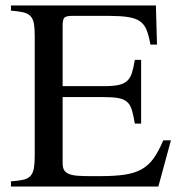

<svg xmlns="http://www.w3.org/2000/svg" viewBox="-20 -682 666 702"><path d="M559 0H20V-19Q49 -21 66 -25Q83 -29 92 -39.5Q101 -50 104 -67.5Q107 -85 107 -114V-550Q107 -578 104 -595.5Q101 -613 91.5 -623Q82 -633 65 -637Q48 -641 20 -643V-662H550L554 -519H530Q524 -553 515.5 -573.5Q507 -594 490.5 -605Q474 -616 446 -620Q418 -624 375 -624H244Q223 -624 216 -618Q209 -612 209 -588V-367H360Q392 -367 412 -371Q432 -375 444 -385.5Q456 -396 462 -414.5Q468 -433 473 -463H496V-230H473Q468 -261 462 -280.5Q456 -300 444 -310Q432 -320 412 -323.5Q392 -327 360 -327H209V-85Q209 -69 214.5 -60Q220 -51 232 -46Q244 -41 263 -39.5Q282 -38 310 -38H346Q400 -38 436.5 -43.5Q473 -49 498.5 -63.5Q524 -78 542 -103.5Q560 -129 577 -169H605Z"/></svg>

Font: STIXGeneralUnicodeRegular
Style: Regular
Weight: 400
Designer: MicroPress Inc., with final additions and corrections provided by Coen Hoffman, Elsevier (retired)
Version: Version 1.1.0